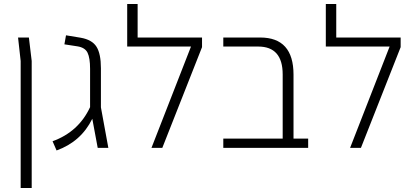

<svg xmlns="http://www.w3.org/2000/svg" viewBox="-20 -737 2067 957"><path d="M83 200V-433L70 -550H124L138 -433V200Z M520 0H467L440 -145Q384 -31 262 13L242 -33Q372 -80 429 -203V-394Q429 -448 416.5 -474Q404 -500 366 -506L301 -516L309 -561L382 -549Q439 -539 461 -504Q483 -469 483 -397V-202Z M666 -550H987V-502L789 0H735L932 -505H614V-717H666Z M1443 -46H1516V0H1389H1093V-46H1389V-366Q1389 -505 1267 -505H1093V-550H1277Q1443 -550 1443 -365Z M1656 -550H1977V-502L1779 0H1725L1922 -505H1604V-717H1656Z"/></svg>

Font: Assistant Light
Style: Regular
Weight: 300
Designer: Hebrew By Ben Nathan, Latin by Paul Hunt
Version: Version 2.001;PS 002.001;hotconv 1.0.88;makeotf.lib2.5.64775